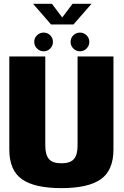

<svg xmlns="http://www.w3.org/2000/svg" viewBox="-20 -966 640 990"><path d="M296.5 4Q158 4 93 -42Q28 -88 28 -195.5V-675H213.5V-216.5Q213.5 -167.5 232.5 -145.8Q251.5 -124 296.8 -124Q342 -124 361 -145.8Q380 -167.5 380 -216.5V-675H565V-195.5Q565 -88 500 -42Q435 4 296.5 4ZM392.5 -701.5Q372.5 -701.5 358.2 -715.8Q344 -730 344 -750Q344 -770 358.2 -784Q372.5 -798 392.5 -798Q412 -798 426.2 -784Q440.5 -770 440.5 -750Q440.5 -730 426.2 -715.8Q412 -701.5 392.5 -701.5ZM205 -701.5Q185 -701.5 170.8 -715.8Q156.5 -730 156.5 -750Q156.5 -770 170.8 -784Q185 -798 205 -798Q225 -798 239 -784Q253 -770 253 -750Q253 -730 239 -715.8Q225 -701.5 205 -701.5ZM243 -840 150.5 -946.5H247.5L301 -876L354 -946.5H452L359 -840Z"/></svg>

Font: Anybody ExtraBold
Style: Regular
Weight: 800
Designer: Tyler Finck
Foundry: Etcetera Type Company
Version: Version 1.010; ttfautohint (v1.8.3) -l 8 -r 50 -G 200 -x 14 